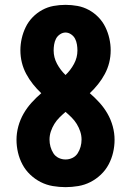

<svg xmlns="http://www.w3.org/2000/svg" viewBox="-20 -763 540 791"><path d="M250 8Q224 8 197.5 3.5Q171 -1 147.5 -13Q124 -25 104.5 -43.5Q85 -62 72.5 -85.5Q60 -109 54 -135Q48 -161 48 -187Q48 -215 55.5 -242.5Q63 -270 77 -294.5Q91 -319 110 -340Q129 -361 150 -379Q132 -396 116 -416Q100 -436 88 -458.5Q76 -481 70 -505.5Q64 -530 64 -556Q64 -580 69.5 -604.5Q75 -629 86 -651.5Q97 -674 114.5 -692Q132 -710 154 -722Q176 -734 200.5 -738.5Q225 -743 250 -743Q275 -743 299.5 -738.5Q324 -734 346 -722Q368 -710 385.5 -692Q403 -674 414 -651.5Q425 -629 430.5 -604.5Q436 -580 436 -556Q436 -530 430 -505.5Q424 -481 412 -458.5Q400 -436 384 -416Q368 -396 350 -379Q371 -361 390 -340Q409 -319 423 -294.5Q437 -270 444.5 -242.5Q452 -215 452 -187Q452 -161 446 -135Q440 -109 427.5 -85.5Q415 -62 395.5 -43.5Q376 -25 352.5 -13Q329 -1 302.5 3.5Q276 8 250 8ZM250 -454Q271 -474 285 -500Q299 -526 299 -555Q299 -567 297 -579.5Q295 -592 289.5 -603Q284 -614 273 -621.5Q262 -629 250 -629Q238 -629 227 -621.5Q216 -614 210.5 -603Q205 -592 203 -579.5Q201 -567 201 -555Q201 -526 215 -500Q229 -474 250 -454ZM250 -106Q265 -106 278.5 -112.5Q292 -119 300 -131.5Q308 -144 312 -158.5Q316 -173 316 -188Q316 -205 310.5 -221.5Q305 -238 296 -252.5Q287 -267 275 -279Q263 -291 250 -302Q237 -291 225 -279Q213 -267 204 -252.5Q195 -238 189.5 -221.5Q184 -205 184 -188Q184 -173 188 -158.5Q192 -144 200 -131.5Q208 -119 221.5 -112.5Q235 -106 250 -106Z"/></svg>

Font: Iosevka Curly Heavy
Style: Regular
Weight: 900
Monospace: yes
Designer: Belleve Invis
Foundry: Belleve Invis
Version: Version 22.1.2; ttfautohint (v1.8.4)